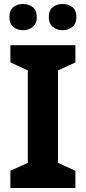

<svg xmlns="http://www.w3.org/2000/svg" viewBox="-20 -940 429 960"><path d="M357 0H32V-86L119 -126V-588L32 -628V-714H357V-628L270 -588V-126L357 -86ZM27 -854Q27 -889 47 -904.5Q67 -920 94.9 -920Q122.8 -920 143.4 -904.6Q164 -889.2 164 -854.4Q164 -821 143.4 -805Q122.8 -789 94.9 -789Q67 -789 47 -805.2Q27 -821.5 27 -854ZM224 -854Q224 -889 244.1 -904.5Q264.3 -920 292.6 -920Q321 -920 341.5 -904.6Q362 -889.2 362 -854.4Q362 -821 341.4 -805Q320.9 -789 293 -789Q264.5 -789 244.2 -805.2Q224 -821.5 224 -854Z"/></svg>

Font: Noto Sans Tai Tham
Style: Regular
Weight: 400
Designer: Monotype Design Team 2013. Revised by David WIlliams 2020
Foundry: Monotype Imaging Inc.
Version: Version 2.002